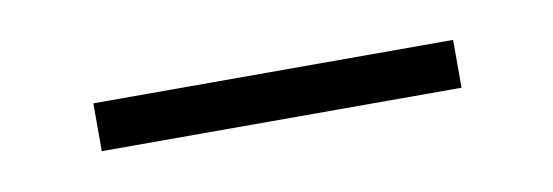

<svg xmlns="http://www.w3.org/2000/svg" viewBox="-24 -302 441 153"><g transform="rotate(-10 197.0 -225.5)"><path d="M51.6 -206.5V-245.2H342.7V-206.5Z"/></g></svg>

Font: Playfair 144pt SemiCondensed SemiBold
Style: Regular
Weight: 600
Width: 4
Designer: Claus Eggers Sørensen
Foundry: Claus Eggers Sørensen
Version: Version 2.203